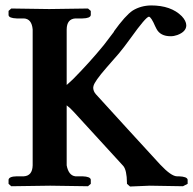

<svg xmlns="http://www.w3.org/2000/svg" viewBox="-20 -678 704 700"><path d="M223.1 -75.2Q230 -38.1 254.9 -35.2H280.8Q309.6 -34.2 311 -22.9V-7.8L300.8 1Q299.8 1 163.1 -1Q163.1 -1 21 1L11.2 -7.8V-22.9Q13.2 -34.7 41 -35.2H66.9Q98.1 -37.1 99.1 -75.2V-570.8Q95.7 -609.4 66.9 -610.8H41Q12.2 -611.8 11.2 -623V-638.2L21 -647Q22 -647 159.2 -645Q159.2 -645 300.8 -647L311 -638.2V-623Q309.1 -611.3 280.8 -610.8H254.9Q223.6 -608.9 223.1 -570.8V-368.2Q226.1 -371.1 232.4 -376.5Q241.7 -384.8 246.1 -389.2Q306.6 -450.2 358.9 -514.2Q372.6 -532.2 396 -563H395Q437.5 -622.1 463.9 -639.6Q493.7 -657.7 530.8 -658.2Q603.5 -658.2 642.6 -619.1Q658.7 -602.1 659.2 -585.9Q659.2 -562.5 626.5 -550.3Q614.3 -545.9 602.1 -545.9Q564.9 -545.9 550.8 -572.3Q549.3 -575.2 545.9 -582Q531.2 -616.2 522.9 -617.2Q511.2 -615.7 457 -540Q431.6 -504.9 414.1 -483.9Q409.2 -478 367.2 -430.2Q324.7 -381.3 320.8 -364.3Q320.3 -360.4 319.8 -357.9Q320.3 -345.2 329.1 -335Q367.2 -293 446.3 -206.5Q525.9 -119.6 564 -78.1Q604 -35.6 625 -35.2H631.8Q662.1 -34.2 664.1 -22.9V-7.8L647 1Q646 1 525.9 -1L454.1 2L442.9 -7.8V-11.2Q442.4 -58.1 429.2 -73.2L249 -270Q234.9 -285.6 223.1 -293.9Z"/></svg>

Font: Linux Libertine O
Style: Bold
Weight: 700
Designer: Philipp H. Poll
Foundry: Philipp H. Poll
Version: Version 5.0.0